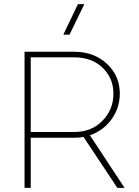

<svg xmlns="http://www.w3.org/2000/svg" viewBox="-20 -911 673 931"><path d="M340 -660Q436 -660 498.5 -601.5Q561 -543 561 -457Q561 -389 521.5 -333.5Q482 -278 416 -255L584 0H549L385 -247Q366 -243 340 -243H129V0H99V-660ZM129 -271H340Q424 -271 477 -325.5Q530 -380 530 -457Q530 -532 477.5 -582.5Q425 -633 340 -633H129ZM287 -743 358 -891H389L317 -743Z"/></svg>

Font: Human Sans ExtraLight
Style: Regular
Weight: 200
Designer: Tim Radville
Foundry: Continuum
Version: Version 1.000;FEAKit 1.0